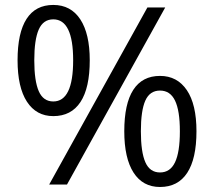

<svg xmlns="http://www.w3.org/2000/svg" viewBox="-20 -744 863 774"><path d="M118.2 -501Q118.2 -418 136.2 -376.5Q154.3 -335 194.8 -335Q274.9 -335 274.9 -501Q274.9 -666 194.8 -666Q154.3 -666 136.2 -625Q118.2 -584 118.2 -501ZM341.8 -501Q341.8 -389.6 304.4 -332.8Q267.1 -275.9 194.8 -275.9Q126.5 -275.9 88.6 -334Q50.8 -392.1 50.8 -501Q50.8 -611.8 87.2 -668Q123.5 -724.1 194.8 -724.1Q265.6 -724.1 303.7 -666Q341.8 -607.9 341.8 -501ZM547.9 -214.8Q547.9 -131.3 565.9 -90.1Q584 -48.8 625 -48.8Q666 -48.8 685.5 -89.6Q705.1 -130.4 705.1 -214.8Q705.1 -298.3 685.5 -338.6Q666 -378.9 625 -378.9Q584 -378.9 565.9 -338.6Q547.9 -298.3 547.9 -214.8ZM772 -214.8Q772 -104 734.6 -47.1Q697.3 9.8 625 9.8Q555.7 9.8 518.3 -48.3Q481 -106.4 481 -214.8Q481 -325.7 517.3 -381.8Q553.7 -438 625 -438Q694.3 -438 733.2 -380.6Q772 -323.2 772 -214.8ZM646 -713.9 250 0H178.2L574.2 -713.9Z"/></svg>

Font: f08482100
Style: Regular
Weight: 400
Foundry: Ascender Corporation
Version: Version 1.10